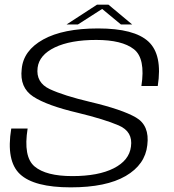

<svg xmlns="http://www.w3.org/2000/svg" viewBox="-20 -803 749 827"><path d="M284.5 4Q127 4 66.2 -52.8Q5.5 -109.5 28.5 -249.5H99Q79.5 -127.5 129 -86Q178.5 -44.5 291.5 -44.5Q403.5 -44.5 470 -78.2Q536.5 -112 544 -171Q553.5 -236 491.2 -262.8Q429 -289.5 315.5 -317Q181.5 -348.5 122.8 -387.2Q64 -426 73.5 -505.5Q80.5 -585.5 166.2 -633Q252 -680.5 402.5 -680.5Q558.5 -680.5 619.5 -623.8Q680.5 -567 659.5 -432.5H589Q607.5 -551.5 556.5 -591.2Q505.5 -631 394.5 -631Q283.5 -631 216.2 -598.8Q149 -566.5 142 -511.5Q134 -447.5 194.2 -419.2Q254.5 -391 368.5 -364Q506 -331.5 565.5 -297Q625 -262.5 614.5 -178Q605.5 -94 521.5 -45Q437.5 4 284.5 4ZM266.5 -697.5 398 -783H447L549.5 -697.5H501L420 -764.5L315.5 -697.5Z"/></svg>

Font: Anybody ExtraExpanded Light
Style: Italic
Weight: 300
Width: 8
Italic angle: -10°
Designer: Tyler Finck
Foundry: Etcetera Type Company
Version: Version 1.010; ttfautohint (v1.8.3) -l 8 -r 50 -G 200 -x 14 